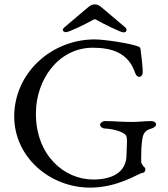

<svg xmlns="http://www.w3.org/2000/svg" viewBox="-20 -843 769 877"><path d="M282 -696C295 -696 377 -736 403 -751C408 -754 410 -755 413 -755C416 -755 419 -754 423 -751C449 -736 531 -695 544 -695C553 -695 558 -700 558 -706C558 -710 557 -714 552 -718L454 -801C435 -817 428 -823 413 -823C398 -823 391 -817 372 -801L274 -718C269 -714 267 -710 267 -706C267 -700 273 -696 282 -696ZM392 14C519 14 610 -50 630 -53C644 -55 644 -67 644 -72C644 -77 635 -82 631 -89C628 -95 625 -98 625 -105V-132C625 -157 626 -178 630 -207C634 -234 643 -248 672 -256C677 -257 693 -265 693 -274C693 -287 677 -290 672 -290C636 -290 618 -286 583 -286C528 -286 506 -290 457 -290C452 -290 437 -283 437 -273C437 -263 452 -256 457 -256C477 -256 538 -247 555 -225C559 -220 560 -209 560 -195C560 -177 558 -154 558 -137C558 -49 482 -23 406 -23C273 -23 144 -134 144 -324C144 -482 249 -625 404 -625C490 -625 562 -602 594 -519C598 -507 603 -492 617 -492C625 -492 632 -502 632 -512C632 -538 627 -579 622 -618C621 -625 619 -627 613 -630C586 -643 459 -663 413 -663C214 -663 45 -509 45 -311C45 -126 207 14 392 14Z"/></svg>

Font: EB Garamond
Style: Regular
Weight: 400
Designer: Georg Duffner and Octavio Pardo
Foundry: Georg Duffner
Version: Version 1.000;PS 001.000;hotconv 1.0.88;makeotf.lib2.5.64775